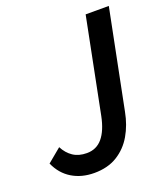

<svg xmlns="http://www.w3.org/2000/svg" viewBox="-128 -742 730 841"><g transform="rotate(-20 237.0 -321.0)"><path d="M168 12Q109 12 64.5 -15Q20 -42 -3 -94L61 -147Q77 -116 103 -98.5Q129 -81 167 -81Q212 -81 240 -114.5Q268 -148 281 -212L369 -654H477L385 -194Q374 -136 347 -89.5Q320 -43 275.5 -15.5Q231 12 168 12Z"/></g></svg>

Font: Source Sans 3 Semibold
Style: Italic
Weight: 600
Italic angle: -11°
Designer: Paul D. Hunt
Foundry: Adobe
Version: Version 3.052;hotconv 1.1.0;makeotfexe 2.6.0